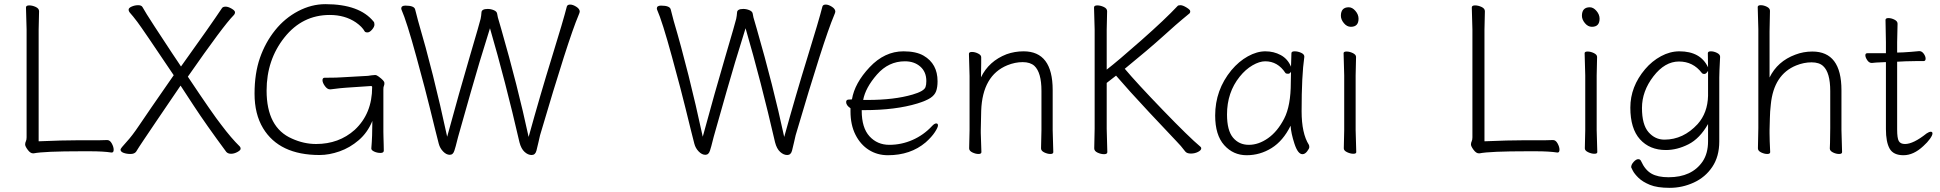

<svg xmlns="http://www.w3.org/2000/svg" viewBox="-20 -731 9336 924"><path d="M166 -51Q281 -56 358 -56H458Q482 -56 495 -57H496Q509 -57 518 -40.5Q527 -24 527 -10.5Q527 3 518 3H516Q477 -3 413 -3H372Q192 -3 142 7H139Q126 7 113.5 -10Q101 -27 101 -35.5Q101 -44 104.5 -51Q108 -58 108 -70V-589L105 -695Q105 -705 120.5 -705Q136 -705 152 -697.5Q168 -690 168 -677L166 -588Z M849 -319Q826 -285 794.5 -239Q763 -193 731 -145.5Q699 -98 673 -59.5Q647 -21 635 -1Q627 10 608 10Q589 10 574.5 4.5Q560 -1 560 -11Q560 -17 588 -47Q616 -77 651 -129.5Q686 -182 816 -369Q665 -594 641 -625.5Q617 -657 608 -666.5Q599 -676 599 -684.5Q599 -693 614 -699.5Q629 -706 645 -706Q661 -706 666 -696.5Q671 -687 686.5 -662Q702 -637 723 -605Q744 -573 766 -539.5Q788 -506 807 -477Q826 -448 838.5 -430Q851 -412 851 -411Q991 -606 1049 -693Q1054 -699 1066 -699Q1078 -699 1094.5 -689.5Q1111 -680 1111 -672Q1111 -664 1104 -657Q1056 -609 884 -362Q1006 -179 1045 -130Q1093 -66 1134 -26Q1138 -22 1138 -15Q1138 -8 1122.5 0.5Q1107 9 1092 9Q1077 9 1069 0Q972 -131 912.5 -222Q853 -313 849 -319Z M1767 -16V-17Q1772 -74 1772 -149Q1749 -93 1706.5 -56.5Q1664 -20 1614 -2.5Q1564 15 1518 15Q1324 15 1246 -114Q1205 -182 1205 -280Q1205 -378 1231 -452.5Q1257 -527 1304 -585.5Q1351 -644 1415 -677.5Q1479 -711 1546 -711Q1710 -711 1778 -627Q1782 -623 1782 -612.5Q1782 -602 1770.5 -588.5Q1759 -575 1748.5 -575Q1738 -575 1735 -580Q1723 -602 1693 -623Q1640 -659 1567 -659Q1435 -659 1349 -551Q1263 -443 1263 -295Q1263 -117 1385 -64Q1442 -38 1501 -38Q1611 -38 1687 -106Q1771 -184 1771 -312Q1771 -317 1765 -317L1646 -309Q1625 -308 1571 -301H1568Q1555 -301 1543.5 -317Q1532 -333 1532 -345Q1532 -357 1543 -357H1557Q1601 -357 1627 -359L1751 -366Q1759 -367 1768 -368.5Q1777 -370 1785 -370Q1793 -370 1803 -362Q1830 -342 1830 -332Q1830 -322 1827.5 -317.5Q1825 -313 1825 -302V-97Q1825 -89 1825.5 -71Q1826 -53 1826.5 -35Q1827 -17 1827 -6Q1827 5 1811 5Q1795 5 1781 -1.5Q1767 -8 1767 -16Z M1911 -690Q1911 -704 1931 -704Q1974 -704 1978 -685L1992 -631Q2065 -384 2132 -73Q2191 -290 2240.5 -458Q2290 -626 2293 -640.5Q2296 -655 2297 -670Q2297 -688 2327 -688Q2342 -688 2356.5 -682Q2371 -676 2372.5 -665Q2374 -654 2376 -647Q2378 -640 2392 -592Q2471 -318 2524 -72Q2581 -278 2636 -455.5Q2691 -633 2708 -700Q2711 -709 2724 -709Q2737 -709 2753.5 -698.5Q2770 -688 2770 -675Q2770 -671 2764 -657Q2715 -542 2579 -80Q2575 -64 2571 -45Q2567 -26 2561.5 -5.5Q2556 15 2538.5 15Q2521 15 2504.5 0Q2488 -15 2480 -46Q2412 -341 2338 -595Q2283 -420 2246.5 -290.5Q2210 -161 2196 -112.5Q2182 -64 2178 -46.5Q2174 -29 2167 -7Q2161 14 2144.5 14Q2128 14 2112.5 -2Q2097 -18 2091.5 -39.5Q2086 -61 2075 -104.5Q2064 -148 2049 -210Q2031 -285 1984 -457Q1937 -629 1912 -685Q1911 -687 1911 -690Z M3141 -690Q3141 -704 3161 -704Q3204 -704 3208 -685L3222 -631Q3295 -384 3362 -73Q3421 -290 3470.5 -458Q3520 -626 3523 -640.5Q3526 -655 3527 -670Q3527 -688 3557 -688Q3572 -688 3586.5 -682Q3601 -676 3602.5 -665Q3604 -654 3606 -647Q3608 -640 3622 -592Q3701 -318 3754 -72Q3811 -278 3866 -455.5Q3921 -633 3938 -700Q3941 -709 3954 -709Q3967 -709 3983.5 -698.5Q4000 -688 4000 -675Q4000 -671 3994 -657Q3945 -542 3809 -80Q3805 -64 3801 -45Q3797 -26 3791.5 -5.5Q3786 15 3768.5 15Q3751 15 3734.5 0Q3718 -15 3710 -46Q3642 -341 3568 -595Q3513 -420 3476.5 -290.5Q3440 -161 3426 -112.5Q3412 -64 3408 -46.5Q3404 -29 3397 -7Q3391 14 3374.5 14Q3358 14 3342.5 -2Q3327 -18 3321.5 -39.5Q3316 -61 3305 -104.5Q3294 -148 3279 -210Q3261 -285 3214 -457Q3167 -629 3142 -685Q3141 -687 3141 -690Z M4127 -201V-198Q4127 -116 4164.5 -75Q4202 -34 4260 -34Q4318 -34 4371.5 -57.5Q4425 -81 4465 -124Q4477 -137 4485.5 -137Q4494 -137 4494 -127.5Q4494 -118 4479 -95Q4464 -72 4435 -46Q4362 16 4253 16Q4202 16 4161.5 -9.5Q4121 -35 4097 -82.5Q4073 -130 4073 -195V-210Q4052 -224 4052 -240Q4052 -252 4066 -252Q4080 -252 4080 -253Q4093 -331 4165 -407.5Q4237 -484 4328 -484Q4389 -484 4425 -463Q4492 -424 4492 -340Q4492 -311 4485 -292Q4478 -273 4457.5 -259.5Q4437 -246 4395 -233Q4290 -201 4139 -201ZM4155 -250Q4284 -250 4372 -276Q4427 -292 4434 -312Q4438 -323 4438 -341Q4438 -385 4409 -410.5Q4380 -436 4335 -436Q4256 -436 4200.5 -372.5Q4145 -309 4134 -250Z M4990 -17 4992 -105V-294Q4992 -382 4958 -414Q4938 -432 4901.5 -432Q4865 -432 4828 -417Q4708 -368 4702 -198Q4701 -149 4700 -105V-91Q4700 -91 4703 1Q4703 10 4689 10Q4675 10 4659.5 2.5Q4644 -5 4644 -17L4646 -105V-365L4643 -472Q4643 -481 4657.5 -481Q4672 -481 4687 -473.5Q4702 -466 4702 -456V-428Q4702 -411 4701.5 -392Q4701 -373 4701 -359Q4739 -437 4824 -470Q4863 -484 4906 -484Q5046 -484 5046 -298V-105L5049 1Q5049 10 5035 10Q5021 10 5005.5 2.5Q4990 -5 4990 -17Z M5246 -17 5248 -112V-589L5245 -695Q5245 -705 5260.5 -705Q5276 -705 5292 -697.5Q5308 -690 5308 -677L5306 -588V-396Q5358 -436 5472.5 -537Q5587 -638 5647 -702Q5650 -706 5661 -706Q5672 -706 5690 -695Q5708 -684 5708 -677Q5708 -670 5705 -667Q5690 -654 5670 -638Q5650 -622 5578.5 -557.5Q5507 -493 5393 -400Q5450 -332 5576.5 -201Q5703 -70 5757 -25Q5761 -22 5761 -17Q5761 -8 5745.5 0Q5730 8 5711 8Q5692 8 5684 -2Q5663 -30 5641 -52Q5611 -83 5510.5 -190.5Q5410 -298 5351 -367Q5326 -347 5306 -332V-111L5309 1Q5309 11 5293.5 11Q5278 11 5262 3.5Q5246 -4 5246 -17Z M6257 -457Q6244 -368 6244 -196Q6244 -89 6279 -34Q6281 -30 6281 -23Q6281 -16 6270.5 -2.5Q6260 11 6248 11Q6226 11 6209.5 -39.5Q6193 -90 6191 -126Q6155 -53 6099.5 -18.5Q6044 16 5979.5 16Q5915 16 5871.5 -32.5Q5828 -81 5828 -175Q5828 -298 5906 -393Q5942 -436 5985.5 -460Q6029 -484 6069.5 -484Q6110 -484 6143.5 -466Q6177 -448 6193 -410Q6195 -456 6195 -475Q6195 -484 6210.5 -484Q6226 -484 6241.5 -477Q6257 -470 6257 -459ZM6193 -386Q6188 -376 6178.5 -376Q6169 -376 6166 -380Q6129 -436 6069 -436Q6041 -436 6007.5 -416.5Q5974 -397 5946 -362Q5885 -286 5885 -180Q5885 -103 5914 -68.5Q5943 -34 5990 -34Q6037 -34 6082.5 -66Q6128 -98 6160 -160Q6192 -222 6192 -334Q6192 -361 6193 -386Z M6433 -655Q6433 -696 6471 -696Q6488 -696 6503 -678.5Q6518 -661 6518 -641Q6518 -602 6481 -602Q6462 -602 6447.5 -619.5Q6433 -637 6433 -655ZM6447 -17 6449 -105V-368L6446 -475Q6446 -483 6460.5 -483Q6475 -483 6490.5 -475.5Q6506 -468 6506 -457L6504 -368V-105L6507 1Q6507 9 6493 9Q6479 9 6463 1.5Q6447 -6 6447 -17Z M7124 -51Q7239 -56 7316 -56H7416Q7440 -56 7453 -57H7454Q7467 -57 7476 -40.5Q7485 -24 7485 -10.5Q7485 3 7476 3H7474Q7435 -3 7371 -3H7330Q7150 -3 7100 7H7097Q7084 7 7071.5 -10Q7059 -27 7059 -35.5Q7059 -44 7062.5 -51Q7066 -58 7066 -70V-589L7063 -695Q7063 -705 7078.5 -705Q7094 -705 7110 -697.5Q7126 -690 7126 -677L7124 -588Z M7593 -655Q7593 -696 7631 -696Q7648 -696 7663 -678.5Q7678 -661 7678 -641Q7678 -602 7641 -602Q7622 -602 7607.5 -619.5Q7593 -637 7593 -655ZM7607 -17 7609 -105V-368L7606 -475Q7606 -483 7620.5 -483Q7635 -483 7650.5 -475.5Q7666 -468 7666 -457L7664 -368V-105L7667 1Q7667 9 7653 9Q7639 9 7623 1.5Q7607 -6 7607 -17Z M8258 -457Q8254 -381 8254 -358V-50Q8254 22 8220.5 72Q8187 122 8131.5 147.5Q8076 173 8015.5 173Q7955 173 7920 158.5Q7885 144 7865.5 125Q7846 106 7838 90.5Q7830 75 7830 74Q7830 61 7842 48Q7854 35 7864 35Q7874 35 7878 45Q7897 87 7927.5 104.5Q7958 122 8010 122Q8122 122 8174 46Q8200 7 8200 -51V-134Q8160 -64 8105.5 -36.5Q8051 -9 7997 -9Q7919 -9 7872.5 -60.5Q7826 -112 7826 -213Q7826 -314 7897 -398Q7930 -437 7973.5 -460.5Q8017 -484 8062 -484Q8164 -484 8200 -407L8199 -475Q8199 -484 8213.5 -484Q8228 -484 8243 -476.5Q8258 -469 8258 -458ZM8200 -390Q8191 -375 8182.5 -375Q8174 -375 8170 -380Q8128 -435 8060 -435Q7992 -435 7937 -363.5Q7882 -292 7882 -211.5Q7882 -131 7913.5 -95Q7945 -59 7990 -59Q8081 -59 8150 -134Q8198 -188 8200 -270Z M8842 -105 8845 1Q8845 10 8830.5 10Q8816 10 8801 2.5Q8786 -5 8786 -16V-17Q8787 -25 8787 -44L8788 -115V-293Q8788 -382 8754 -413Q8735 -431 8698 -431Q8661 -431 8624 -416Q8516 -372 8502 -228Q8498 -194 8497.5 -161.5Q8497 -129 8496 -105V-89Q8496 -59 8499 1Q8499 10 8485 10Q8471 10 8455.5 2.5Q8440 -5 8440 -17L8442 -115V-590L8439 -697Q8439 -706 8453.5 -706Q8468 -706 8483 -698.5Q8498 -691 8498 -679L8496 -580V-358Q8534 -436 8620 -468Q8659 -483 8702 -483Q8842 -483 8842 -297Z M9112 -617 9110 -528V-478L9140 -479Q9176 -481 9216 -485H9217Q9229 -485 9238 -472.5Q9247 -460 9247 -448.5Q9247 -437 9237 -437H9199Q9171 -437 9151 -436L9110 -434V-108Q9110 -66 9118 -52Q9126 -38 9148 -38Q9188 -38 9252 -89Q9264 -97 9272 -97Q9280 -97 9280 -88.5Q9280 -80 9268 -63Q9256 -46 9236 -28Q9189 16 9140.5 16Q9092 16 9074 -15.5Q9056 -47 9056 -110V-432H9052Q9030 -431 9009 -430L8988 -428Q8975 -428 8966 -441.5Q8957 -455 8957 -465Q8957 -475 8967 -475H9056V-528L9054 -635Q9054 -644 9068 -644Q9082 -644 9097 -636.5Q9112 -629 9112 -617Z"/></svg>

Font: LXGW WenKai Light
Style: Regular
Weight: 300
Designer: LXGW / Fontworks Inc.
Foundry: LXGW / Fontworks Inc.
Version: Version 1.501; October 10, 2024